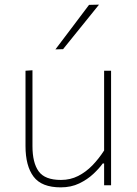

<svg xmlns="http://www.w3.org/2000/svg" viewBox="-20 -799 589 828"><path d="M242 9Q159.5 9 124.8 -37.2Q90 -83.5 90 -169Q90 -201.5 90 -225.5Q90 -249.5 90 -271Q90 -311.5 90 -348.2Q90 -385 90 -420.8Q90 -456.5 90 -494L120 -496Q120 -440 120 -386Q120 -332 120 -271V-169Q120 -97 146.8 -60Q173.5 -23 243 -23Q283.5 -23 317.2 -40.2Q351 -57.5 378.8 -86.2Q406.5 -115 429 -150V-271Q429 -332 429 -385Q429 -438 429 -494H459Q459 -438 459 -385Q459 -332 459 -271V-221Q459 -160.5 459 -108.5Q459 -56.5 459 0H429V-94H423Q408 -73 382.5 -49Q357 -25 321.8 -8Q286.5 9 242 9ZM219 -586Q255.5 -634 292 -682.5Q328.5 -731 364 -778L407 -779Q381 -746.5 355 -714.5Q329 -682.5 303.5 -650.8Q278 -619 252 -587Z"/></svg>

Font: Commissioner Thin Thin
Style: Regular
Weight: 250
Version: Version 1.000